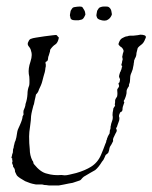

<svg xmlns="http://www.w3.org/2000/svg" viewBox="-20 -556 466 587"><path d="M141 11Q136 11 131.5 11Q127 11 123 10Q115 10 109 8H99Q96 8 92 8Q88 8 85 7Q73 5 57 -2Q39 -12 33 -18Q31 -20 29.5 -23.5Q28 -27 26 -31Q26 -40 21 -45Q19 -48 20 -49Q20 -52 18 -54Q16 -59 18 -61Q18 -62 18 -64Q18 -66 17 -68Q18 -70 17.5 -70.5Q17 -71 17 -72Q15 -72 15 -74L17 -82Q17 -86 19 -88Q19 -90 19.5 -93Q20 -96 20 -100Q22 -104 22 -107Q22 -110 23 -112Q24 -117 25 -120.5Q26 -124 27 -125Q28 -128 30 -136L33 -154Q34 -159 36.5 -164Q39 -169 41 -174Q49 -192 49 -200Q51 -205 52 -206Q51 -214 52 -218L56 -228Q58 -234 58 -238Q63 -252 64 -268Q64 -282 69 -294Q70 -298 70 -303Q70 -308 70 -313Q70 -322 68 -330Q66 -347 73 -367Q75 -373 76 -378.5Q77 -384 77 -388Q77 -392 76.5 -394.5Q76 -397 75 -400Q74 -407 68 -414Q62 -421 67 -429Q70 -437 77 -438Q78 -439 90 -441Q97 -442 103 -443Q109 -444 116 -445L140 -448Q152 -450 154 -448Q155 -446 160 -441Q157 -425 149 -420Q142 -416 134 -405Q133 -403 133 -400.5Q133 -398 132 -396L129 -386Q128 -384 127.5 -382Q127 -380 127 -378Q127 -374 125 -370L122 -368Q122 -367 120 -367Q118 -364 120 -359Q120 -357 120 -354Q120 -351 119 -349Q118 -336 113 -322Q111 -315 109.5 -308.5Q108 -302 105 -295L99 -282Q98 -278 96 -274.5Q94 -271 90 -267Q89 -262 88 -257.5Q87 -253 86 -249Q85 -245 84.5 -241Q84 -237 82 -233Q80 -225 78 -217Q76 -209 75 -201Q75 -191 72 -170Q69 -151 69 -139Q69 -128 69.5 -118Q70 -108 71 -100Q71 -81 79 -65Q81 -64 82 -59Q82 -56 84 -54Q104 -29 124 -25Q144 -19 168 -21Q170 -21 172.5 -20.5Q175 -20 178 -20Q181 -20 184.5 -20.5Q188 -21 192 -22L213 -27Q227 -31 238.5 -36Q250 -41 258 -46Q279 -59 289 -83L296 -100L302 -116Q303 -118 304 -120.5Q305 -123 305 -126Q307 -129 307 -131Q307 -133 308 -134Q310 -140 311 -141Q311 -142 315 -148Q315 -150 315.5 -152.5Q316 -155 316 -158Q318 -162 318 -164.5Q318 -167 318 -169Q319 -171 319 -173Q319 -175 320 -178L323 -187Q326 -195 324 -204Q324 -208 324.5 -212Q325 -216 326 -220Q326 -225 328 -227L332 -233Q330 -236 332 -244Q331 -247 333 -253L338 -261Q339 -265 339 -271Q339 -276 338.5 -278.5Q338 -281 339 -284L342 -288Q343 -289 343 -290Q343 -291 344 -292Q344 -296 343 -297Q343 -300 342 -302Q346 -303 346 -308Q348 -313 346 -316Q344 -320 344 -321Q344 -325 345 -328Q346 -330 346.5 -333Q347 -336 349 -338Q349 -340 350.5 -342.5Q352 -345 352 -349Q355 -353 353 -353Q352 -354 352 -355Q352 -357 351 -358Q352 -360 352 -361.5Q352 -363 353 -365Q353 -368 355 -374Q355 -378 354 -380Q353 -383 355 -388Q355 -392 356 -393L358 -400Q357 -406 352 -411Q345 -415 342 -421Q346 -435 353 -439Q357 -441 361 -443Q365 -445 369 -445Q374 -447 378.5 -447Q383 -447 388 -447Q399 -448 401.5 -448.5Q404 -449 409 -450Q413 -450 416 -449.5Q419 -449 422 -448Q429 -445 424 -437Q420 -426 414 -421Q410 -418 406.5 -415Q403 -412 401 -409L398 -397Q397 -394 397 -391Q397 -388 396 -385Q395 -381 393.5 -379Q392 -377 392 -375Q390 -373 390 -370Q390 -366 389 -363Q389 -361 388.5 -358Q388 -355 387 -351Q387 -346 382 -334Q378 -326 378 -318Q378 -314 377.5 -310.5Q377 -307 377 -305Q376 -303 375.5 -300.5Q375 -298 374 -296Q376 -294 371 -288Q367 -281 367 -278V-275Q367 -270 366 -267Q365 -262 363.5 -258.5Q362 -255 361 -252Q357 -247 359 -245Q361 -243 359 -240L356 -231Q355 -229 355 -226.5Q355 -224 354 -222Q354 -221 355 -221Q356 -221 354 -219Q354 -217 352 -215Q347 -213 347 -211Q343 -204 344 -199Q345 -198 345 -194Q345 -188 343 -184L339 -173Q339 -170 335 -164Q335 -161 337 -159Q337 -155 336 -153Q335 -151 333 -147.5Q331 -144 329 -139Q324 -130 326 -125Q324 -120 321 -115L316 -107Q314 -101 314 -99Q314 -97 311 -89L307 -85Q306 -85 303 -82Q302 -80 301 -77.5Q300 -75 299 -73Q298 -70 296 -67Q294 -64 292 -62Q281 -44 271 -36Q264 -32 256 -27.5Q248 -23 240 -18Q237 -17 232 -12Q227 -5 223 -4Q218 -2 212.5 -0.5Q207 1 202 3Q197 4 190.5 5Q184 6 176 8L160 11ZM291 -494Q277 -497 276 -504Q274 -508 275 -512L277 -523Q279 -526 281 -529.5Q283 -533 287 -534Q292 -536 296.5 -536Q301 -536 305 -536Q311 -536 313 -534Q320 -529 321 -519Q323 -512 321 -509Q317 -500 310 -496Q306 -493 300 -493Q294 -493 291 -494ZM210 -494Q195 -494 195 -504Q193 -508 194 -512L196 -523Q198 -526 200 -529.5Q202 -533 206 -534Q212 -535 216 -535.5Q220 -536 224 -536Q230 -536 232 -534Q239 -524 240 -519Q242 -511 240 -509Q235 -497 229 -496L220 -494Z"/></svg>

Font: Estonia
Style: Regular
Weight: 400
Designer: Robert E. Leuschke
Foundry: Robert E. Leuschke
Version: Version 1.014; ttfautohint (v1.8.3)